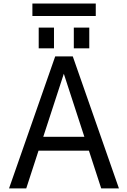

<svg xmlns="http://www.w3.org/2000/svg" viewBox="-20 -1046 704 1068"><path d="M220.7 -285.2H449.2L335 -635.7ZM160.2 -957V-1026.4H512.7V-957ZM195.3 -777.3V-892.6H280.3V-777.3ZM390.6 -777.3V-892.6H476.6V-777.3ZM287.1 -732.4H384.8L641.6 2H543L474.6 -208H194.3L126 2H30.3Z"/></svg>

Font: Gen Shin Gothic Regular
Style: Regular
Weight: 400
Designer: [Source Han Sans]
Ryoko NISHIZUKA  (kana & ideographs); Paul D. Hunt (Latin, Greek & Cyrillic); Wenlong ZHANG  (bopomofo
Version: Version 1.002.20150607